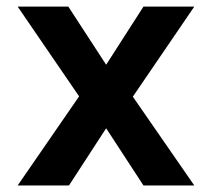

<svg xmlns="http://www.w3.org/2000/svg" viewBox="-20 -570 646 590"><path d="M388.2 -272.9 577.1 0H420.9L306.2 -175.8L191.9 0H34.2L223.1 -273.9L34.2 -549.8H189.9L306.2 -371.1L420.9 -549.8H577.1Z"/></svg>

Font: Oakes Grotesk
Style: SemiBold
Weight: 600
Designer: Samuel Oakes
Foundry: Samuel Oakes
Version: Version 1.0 | wf-rip DC20170320